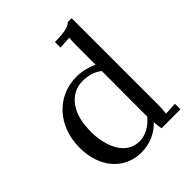

<svg xmlns="http://www.w3.org/2000/svg" viewBox="-213 -882 1025 1025"><g transform="rotate(-45 299.0 -369.5)"><path d="M501 -754.9H472.2C457 -741.2 436 -728 348.1 -728V-686L418.9 -689.9C415.5 -663.1 416 -646 416 -625L415.5 -488.3C390.1 -502.4 342.8 -516.1 298.8 -516.1C150.4 -516.1 42 -398.9 42 -235.8C42 -81.1 134.8 16.1 257.8 16.1C324.7 16.1 379.9 -10.7 418.5 -52.2C419.9 -36.1 421.4 -19.5 424.8 0H567.9V-42L497.1 -38.1C500.5 -65.4 501 -85 501 -106ZM293.9 -33.2C247.1 -33.2 210.9 -55.7 186 -93.3C173.3 -111.8 163.6 -135.3 156.2 -163.1C148.9 -190.9 145 -218.3 145 -245.1C145 -323.7 157.7 -372.1 186 -413.1C214.4 -453.6 254.9 -476.6 305.2 -476.6C344.7 -476.6 383.8 -466.8 415.5 -441.9L415 -153.8V-124.5C415 -115.2 415 -106.9 415.5 -98.6C385.7 -61 338.9 -33.2 293.9 -33.2Z"/></g></svg>

Font: Parastoo
Style: Regular
Weight: 400
Foundry: Saber Rastikerdar (saber.rastikerdar@gmail.com)
Version: Version 2.0.1